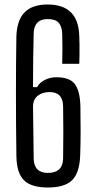

<svg xmlns="http://www.w3.org/2000/svg" viewBox="-20 -827 431 855"><path d="M193 8Q119 8 86.5 -24.5Q54 -57 53 -133Q51 -274 51 -409.5Q51 -545 53 -667Q56 -739 90.5 -773Q125 -807 192 -807Q329 -807 333 -667Q334 -652 334 -629Q334 -606 334 -582.5Q334 -559 333 -543H257Q258 -577 258 -608.5Q258 -640 257 -679Q255 -711 240.5 -726.5Q226 -742 192 -742Q132 -742 130 -679Q127 -567 127 -439H145Q155 -458 178.5 -470.5Q202 -483 231 -483Q290 -483 313 -453Q336 -423 338 -355Q339 -294 339 -241.5Q339 -189 337 -133Q334 -57 301 -24.5Q268 8 193 8ZM193 -57Q259 -57 261 -120Q262 -184 262 -240Q262 -296 261 -354Q260 -417 201 -417Q169 -417 148.5 -401Q128 -385 127 -355Q128 -301 128.5 -242.5Q129 -184 130 -120Q132 -57 193 -57Z"/></svg>

Font: Big Shoulders Display Medium
Style: Regular
Weight: 500
Designer: Patric King
Foundry: XO Type Co
Version: Version 1.000; ttfautohint (v1.8.2)